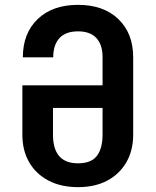

<svg xmlns="http://www.w3.org/2000/svg" viewBox="-20 -760 640 790"><path d="M301 10Q231 10 179.5 -17Q128 -44 100 -92.5Q72 -141 72 -206V-409H402V-525Q402 -576 376.5 -603.5Q351 -631 301 -631Q250 -631 224.5 -603Q199 -575 199 -524H74Q74 -623 135 -681.5Q196 -740 301 -740Q406 -740 467 -681.5Q528 -623 528 -524V-206Q528 -141 500 -92.5Q472 -44 421.5 -17Q371 10 301 10ZM301 -88Q355 -88 378.5 -118.5Q402 -149 402 -206V-316H198V-206Q198 -88 301 -88Z"/></svg>

Font: NKDuy Mono
Style: Bold
Weight: 700
Monospace: yes
Designer: NKDuy
Foundry: NKDuy
Version: Version 2.251; ttfautohint (v1.8.4.7-5d5b)